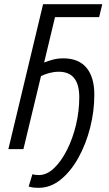

<svg xmlns="http://www.w3.org/2000/svg" viewBox="-20 -713 523 918"><path d="M165 185Q152 185 141.5 184Q131 183 117 179L135 120Q147 124 166 124Q204 124 238.5 91Q273 58 300.5 3.5Q328 -51 343.5 -116.5Q359 -182 359 -248Q359 -370 261 -370Q239 -370 216 -364Q193 -358 176 -349L92 0H20L186 -693H469L454 -631H243L191 -414Q211 -422 233.5 -428Q256 -434 283 -434Q356 -434 393.5 -389Q431 -344 431 -260Q431 -181 411 -102.5Q391 -24 355 41Q319 106 270.5 145.5Q222 185 165 185Z"/></svg>

Font: Ubuntu Sans Condensed
Style: Italic
Weight: 400
Width: 3
Italic angle: -13.5°
Designer: Dalton Maag Ltd
Foundry: Dalton Maag Ltd
Version: Version 1.006; ttfautohint (v1.8.4.7-5d5b)